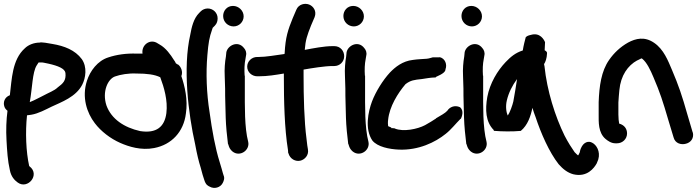

<svg xmlns="http://www.w3.org/2000/svg" viewBox="-22 -739 3537 974"><path d="M0 -199C3 -189 8 -184 16 -177C10 -132 8 -79 11 -28C14 27 17 77 28 124C34 156 51 175 68 187C119 224 183 147 128 105L126 103C110 31 106 -68 115 -154C122 -155 130 -156 137 -157C173 -163 209 -183 240 -198C289 -221 363 -247 395 -309C413 -344 421 -399 393 -439C359 -485 304 -506 244 -516C181 -528 180 -523 180 -523C151 -523 122 -512 104 -494C39 -436 38 -336 28 -256C1 -246 -7 -220 0 -199ZM129 -221C142 -291 142 -372 164 -407C177 -425 169 -422 182 -422H185C196 -423 202 -420 224 -416C273 -405 307 -391 310 -369C314 -330 298 -316 270 -295C254 -279 225 -269 194 -252C175 -243 153 -230 129 -221Z M419 -329C392 -245 419 -166 459 -114C490 -73 538 -36 588 -14C631 5 694 25 760 12C849 -5 910 -71 921 -163C932 -233 915 -303 898 -353C907 -374 897 -400 881 -412H879L870 -418C868 -423 865 -429 860 -435C844 -461 819 -496 788 -513L778 -519C740 -545 694 -511 701 -467H672C619 -469 570 -462 528 -448C473 -431 435 -379 419 -329ZM518 -204C495 -274 525 -338 561 -351C589 -361 630 -368 670 -366H671C723 -366 763 -361 791 -347C810 -296 830 -230 822 -165C813 -96 772 -61 689 -74C608 -92 543 -135 518 -204Z M943 -562C905 -396 933 -162 968 -7C977 42 986 80 996 111C1005 144 1008 157 1014 173C1022 200 1034 204 1042 208C1065 221 1096 213 1108 189C1113 179 1119 165 1112 150L1108 137C1105 126 1101 111 1092 82C1070 12 1054 -76 1041 -171C1026 -265 1022 -368 1030 -459C1035 -521 1040 -550 1054 -589C1055 -593 1056 -596 1057 -598L1068 -609C1079 -620 1082 -634 1082 -646C1082 -675 1058 -696 1032 -696C1018 -696 1005 -690 997 -682L988 -673C960 -645 950 -601 943 -562Z M1110 -658C1110 -627 1135 -605 1163 -605C1191 -605 1214 -628 1214 -656C1214 -685 1189 -709 1160 -709C1129 -709 1110 -684 1110 -658ZM1118 -352C1118 -332 1120 -311 1120 -289C1120 -267 1120 -242 1121 -217L1123 -141C1124 -104 1130 -41 1134 -13V-11C1136 -6 1137 -5 1139 3C1143 16 1152 25 1158 30C1195 59 1247 23 1237 -20C1218 -92 1220 -200 1220 -289V-355H1219C1217 -386 1218 -415 1223 -439L1226 -457C1230 -474 1223 -487 1216 -495C1185 -536 1132 -508 1126 -473V-472L1124 -452C1119 -424 1116 -389 1118 -352Z M1232 -401C1232 -373 1256 -352 1283 -352H1291C1336 -352 1376 -359 1418 -366V-352C1418 -227 1421 -88 1439 23L1440 37L1441 38C1449 68 1478 82 1502 76C1523 71 1546 49 1540 18C1537 4 1537 -2 1533 -34C1521 -124 1518 -250 1518 -356V-386C1558 -393 1625 -404 1665 -404H1674C1700 -404 1724 -424 1724 -454C1724 -480 1705 -505 1674 -505H1665C1622 -505 1567 -494 1524 -486C1528 -537 1536 -559 1556 -610L1574 -652C1586 -683 1567 -708 1546 -716C1526 -724 1493 -719 1481 -689L1463 -647C1439 -588 1426 -550 1422 -469V-468C1422 -468 1421 -467 1421 -465C1376 -459 1328 -450 1290 -450H1283C1254 -450 1232 -427 1232 -401Z M1720 -658C1720 -627 1745 -605 1773 -605C1801 -605 1824 -628 1824 -656C1824 -685 1799 -709 1770 -709C1739 -709 1720 -684 1720 -658ZM1728 -352C1728 -332 1730 -311 1730 -289C1730 -267 1730 -242 1731 -217L1733 -141C1734 -104 1740 -41 1744 -13V-11C1746 -6 1747 -5 1749 3C1753 16 1762 25 1768 30C1805 59 1857 23 1847 -20C1828 -92 1830 -200 1830 -289V-355H1829C1827 -386 1828 -415 1833 -439L1836 -457C1840 -474 1833 -487 1826 -495C1795 -536 1742 -508 1736 -473V-472L1734 -452C1729 -424 1726 -389 1728 -352Z M1865 -224C1846 -173 1827 -85 1867 -26C1893 6 1953 18 2002 20C2101 24 2186 -17 2239 -60C2266 -81 2289 -111 2315 -137L2316 -136C2321 -148 2333 -176 2312 -195C2284 -208 2258 -195 2247 -177C2235 -164 2215 -154 2190 -139V-138C2176 -128 2155 -116 2134 -104C2096 -84 2024 -69 1981 -87L1980 -88C1973 -89 1967 -89 1963 -89V-92L1947 -99C1946 -106 1945 -118 1947 -132C1954 -199 1996 -266 2035 -312C2061 -332 2080 -334 2118 -338C2133 -340 2163 -346 2185 -346H2188L2190 -349C2227 -365 2238 -376 2238 -388C2247 -411 2237 -442 2209 -449L2206 -448H2173C2159 -445 2160 -443 2143 -441C2121 -439 2098 -439 2072 -435C2020 -429 1983 -399 1956 -371C1920 -332 1884 -274 1865 -224Z M2319 -658C2319 -627 2344 -605 2372 -605C2400 -605 2423 -628 2423 -656C2423 -685 2398 -709 2369 -709C2338 -709 2319 -684 2319 -658ZM2327 -352C2327 -332 2329 -311 2329 -289C2329 -267 2329 -242 2330 -217L2332 -141C2333 -104 2339 -41 2343 -13V-11C2345 -6 2346 -5 2348 3C2352 16 2361 25 2367 30C2404 59 2456 23 2446 -20C2427 -92 2429 -200 2429 -289V-355H2428C2426 -386 2427 -415 2432 -439L2435 -457C2439 -474 2432 -487 2425 -495C2394 -536 2341 -508 2335 -473V-472L2333 -452C2328 -424 2325 -389 2327 -352Z M2450 -247C2439 -183 2441 -121 2483 -79V-75H2488C2522 -72 2578 -71 2620 -75C2655 -104 2670 -149 2679 -192C2683 -178 2689 -160 2695 -145C2722 -63 2764 33 2812 94C2834 119 2857 137 2886 145C2957 162 2992 113 3005 90L3013 70C3025 29 3003 -5 2982 -15C2965 -25 2939 -20 2925 13C2922 19 2921 24 2919 34L2912 48C2912 48 2911 48 2910 49C2906 46 2902 42 2893 33C2879 13 2860 -16 2842 -51C2794 -149 2753 -278 2740 -404C2739 -408 2738 -411 2738 -414C2745 -424 2752 -443 2753 -468C2754 -473 2751 -479 2741 -484C2742 -495 2742 -512 2743 -525C2738 -537 2718 -576 2671 -562C2656 -559 2650 -555 2645 -550C2641 -535 2634 -509 2630 -483C2592 -471 2568 -450 2543 -424C2502 -381 2463 -317 2450 -247ZM2549 -229C2558 -268 2577 -306 2601 -338C2595 -301 2589 -259 2582 -224C2578 -206 2565 -169 2554 -153C2546 -169 2542 -199 2549 -229Z M3015 -158C3015 -121 3012 -66 3050 -34C3062 -24 3079 -12 3100 -12H3108C3136 -12 3159 -34 3159 -62C3159 -86 3145 -105 3119 -112C3117 -121 3115 -140 3115 -158V-219C3116 -239 3118 -260 3120 -282C3127 -356 3163 -407 3211 -433H3212C3223 -439 3232 -443 3232 -443C3232 -443 3233 -443 3236 -441C3259 -423 3278 -383 3293 -347C3326 -270 3340 -227 3369 -128L3395 -42C3403 -11 3434 -3 3458 -10C3481 -16 3499 -36 3493 -66L3492 -67L3466 -155C3437 -257 3421 -304 3387 -384C3367 -431 3345 -489 3296 -522C3248 -555 3203 -544 3164 -523C3125 -501 3093 -471 3068 -435C3028 -378 3018 -302 3015 -221Z"/></svg>

Font: Stray Cat
Style: ExBlk
Weight: 1000
Version: Version 1.0